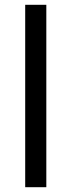

<svg xmlns="http://www.w3.org/2000/svg" viewBox="-20 -831 298 800"><path d="M173 -51H85V-811H173Z"/></svg>

Font: Noto Sans Tamil UI
Style: Regular
Weight: 400
Designer: Jelle Bosma - Monotype Design Team
Foundry: Monotype Imaging Inc.
Version: Version 2.004